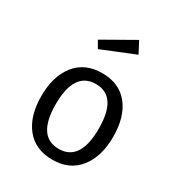

<svg xmlns="http://www.w3.org/2000/svg" viewBox="-189 -920 978 1054"><g transform="rotate(30 300.0 -393.0)"><path d="M384 -797 422 -725 213 -640 187 -685ZM527 -264Q527 -140 467.5 -64.5Q408 11 300 11Q191 11 132 -62.5Q73 -136 73 -263Q73 -388 132.5 -463Q192 -538 301 -538Q410 -538 468.5 -464.5Q527 -391 527 -264ZM301 -469Q164 -469 164 -263Q164 -58 300 -58Q436 -58 436 -264Q436 -469 301 -469Z"/></g></svg>

Font: Fira Mono
Style: Regular
Weight: 400
Designer: Carrois Corporate & Edenspiekermann AG
Foundry: Carrois Corporate GbR & Edenspiekermann AG
Version: Version 3.206;PS 003.206;hotconv 1.0.70;makeotf.lib2.5.58329